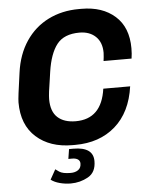

<svg xmlns="http://www.w3.org/2000/svg" viewBox="-60 -746 803 1004"><g transform="rotate(-5 341.5 -243.5)"><path d="M648 -468Q648 -439 644 -414H497Q500 -434 501 -457Q501 -512 469 -542.5Q437 -573 384 -573Q303 -573 265.5 -525Q228 -477 214 -382L209 -347Q196 -268 196 -240Q196 -175 230 -144Q264 -113 325 -113Q461 -113 483 -270H624Q605 -135 522 -62.5Q439 10 311 10H297Q179 10 107 -54.5Q35 -119 35 -237Q35 -250 39.5 -286Q44 -322 54 -392Q67 -487 113 -555.5Q159 -624 231 -660Q303 -696 392 -696H406Q515 -696 581.5 -637Q648 -578 648 -468ZM275 154Q299 154 314.5 143Q330 132 330 109Q330 95 319 87.5Q308 80 289 80H269L277 29H300Q404 29 404 103Q404 162 362 185.5Q320 209 271 209Q242 209 213.5 201.5Q185 194 167 180L196 128Q197 129 215 141.5Q233 154 275 154Z"/></g></svg>

Font: Chivo
Style: Bold Italic
Weight: 700
Italic angle: -8.05°
Designer: Hector Gatti
Foundry: Omnibus-Type
Version: Version 1.007